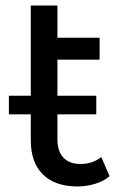

<svg xmlns="http://www.w3.org/2000/svg" viewBox="-20 -666 445 692"><path d="M375 -31 345 -100C324.3 -83.3 299.3 -75 270 -75C243.3 -75 222.8 -82.7 208.5 -98C194.2 -113.3 187 -135.3 187 -164V-451H339V-530H187V-646H91V-160C91 -106.7 105.7 -65.7 135 -37C164.3 -8.3 205.7 6 259 6C281 6 302.3 2.8 323 -3.5C343.7 -9.8 361 -19 375 -31ZM12 -321V-254H327V-321Z"/></svg>

Font: ICO Headline
Style: Regular
Weight: 500
Designer: Julieta Ulanovsky
Foundry: Julieta Ulanovsky
Version: Version 7.200